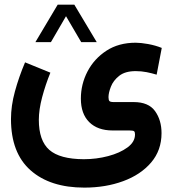

<svg xmlns="http://www.w3.org/2000/svg" viewBox="-20 -582 761 845"><path d="M233.9 -561.5H307.1L405.8 -396.5H337.4L270.5 -510.7L204.1 -396.5H135.7ZM201.7 -262.2Q180.2 -209.5 165.5 -154.3Q150.9 -99.1 150.9 -54.7Q150.9 37.1 197 77.6Q243.2 118.2 348.6 118.7Q404.3 118.7 456.1 105Q507.8 91.3 541 66.9Q574.2 42.5 574.2 9.8Q574.2 -1 570.1 -4.4Q565.9 -7.8 549.3 -7.8H475.6Q409.7 -7.8 372.8 -44.4Q335.9 -81.1 335.9 -147.9Q335.9 -211.4 365.2 -267.6Q394.5 -323.7 448.5 -358.9Q502.4 -394 577.1 -394Q599.6 -394 631.8 -388.2Q664.1 -382.3 691.9 -371.1L669.4 -253.4Q648.4 -259.8 625.5 -264.4Q602.5 -269 577.1 -269Q530.8 -269 504.6 -248.3Q478.5 -227.5 468 -200.4Q457.5 -173.3 457.5 -154.3Q457.5 -141.6 461.7 -137.2Q465.8 -132.8 480.5 -132.8H568.4Q633.8 -132.8 662.4 -93Q690.9 -53.2 690.9 3.9Q690.9 79.6 645 133.3Q599.1 187 522 215.3Q444.8 243.7 351.1 243.7Q200.7 243.7 114.5 167.5Q28.3 91.3 28.3 -58.1Q28.3 -116.2 45.7 -179.7Q63 -243.2 90.3 -307.6Z"/></svg>

Font: Vazir FD-WOL-UI
Style: Bold-FD-WOL-UI
Weight: 700
Designer: Saber Rastikerdar
Foundry: Saber Rastikerdar
Version: Version 30.0.0